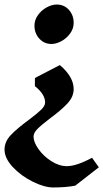

<svg xmlns="http://www.w3.org/2000/svg" viewBox="-23 -563 456 847"><path d="M302 -462Q302 -437 286.5 -415.5Q271 -394 248 -381.5Q225 -369 204 -369Q172 -369 150.5 -392.5Q129 -416 129 -450Q129 -475 144.5 -496.5Q160 -518 183 -530.5Q206 -543 227 -543Q260 -543 281 -519.5Q302 -496 302 -462ZM302 -170Q302 -136 274.5 -106.5Q247 -77 198 -41Q160 -12 142.5 5.5Q125 23 125 40Q125 64 147 95Q169 126 203.5 148Q238 170 272 170Q314 170 383 133L413 175L309 256Q268 264 212 264Q173 264 121.5 238.5Q70 213 33.5 174Q-3 135 -3 97Q-3 62 24.5 33Q52 4 105 -35Q141 -62 158.5 -79Q176 -96 176 -111Q176 -147 131 -183V-219L241 -276Q302 -224 302 -170Z"/></svg>

Font: InknutAntiqua
Style: Medium
Weight: 500
Designer: Claus Eggers Srensen
Foundry: Claus Eggers Srensen
Version: Version 1.000; ttfautohint (v1.2) -l 7 -r 28 -G 50 -x 13 -D 